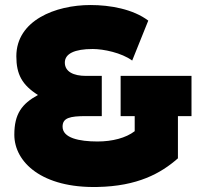

<svg xmlns="http://www.w3.org/2000/svg" viewBox="-20 -732 812 764"><path d="M368 12C527 9 620 -42 688 -102V-270H742V-430H460V-270H516V-210C481 -183 427 -169 368 -169C295 -169 229 -183 229 -228C229 -263 258 -270 322 -270H385V-430H322C272 -430 238 -447 238 -483C238 -518 276 -537 349 -537C392 -537 464 -522 506 -491L570 -650C509 -696 418 -712 340 -712C201 -712 45 -651 45 -508C45 -436 68 -394 131 -354C67 -319 37 -279 37 -196C37 -86 148 17 368 12Z"/></svg>

Font: Finlandica Black
Style: Regular
Weight: 900
Designer: Niklas Ekholm, Juho Hiilivirta, Jaakko Suomalainen
Foundry: Helsinki Type Studio
Version: Version 2.000;Glyphs 3.2 (3202)